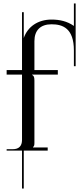

<svg xmlns="http://www.w3.org/2000/svg" viewBox="-20 -862 453 1099"><path d="M18 0H106V217H116V0H253V-18H169V-20C176 -27 177 -30 177 -46V-402C177 -423 172 -429 164 -433V-435H311V-461H177V-626C177 -689 212 -723 275 -723C339 -723 403 -700.3 403 -573V-483H413V-842H403V-713.5C364.4 -740.7 321 -750 275 -750C196.8 -750 138.4 -709.2 116 -644.4V-792H106V-582V-483V-461H18V-435H106V-242V-61C106 -26 88 -8 53 -8H18Z"/></svg>

Font: FoglihtenNo04
Style: Regular
Weight: 500
Designer: gluk (gluksza@wp.pl)
Foundry: gluk (gluksza@wp.pl)
Version: Version 0.70